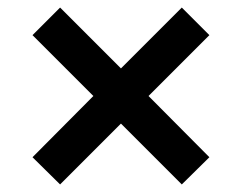

<svg xmlns="http://www.w3.org/2000/svg" viewBox="-20 -540 640 508"><path d="M139 -52 66 -124 227 -286 66 -447 139 -520 300 -359 461 -520 534 -447 373 -286 534 -124 461 -52 300 -213Z"/></svg>

Font: Nunito Sans 12pt ExtraBold
Style: Regular
Weight: 800
Designer: Vernon Adams
Foundry: Vernon Adams
Version: Version 3.101;gftools[0.9.27]